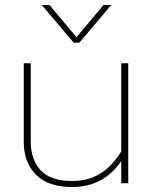

<svg xmlns="http://www.w3.org/2000/svg" viewBox="-20 -733 613 768"><path d="M147 -713H178L286 -584L394 -713H425L297 -562H275ZM75 -166V-480H103V-168Q103 -94 143 -51.5Q183 -9 268 -9Q331 -9 378.5 -37Q426 -65 465 -127V-480H493V0H465V-89Q395 15 268 15Q172 15 123.5 -34.5Q75 -84 75 -166Z"/></svg>

Font: Prompt Thin
Style: Regular
Weight: 250
Designer: Katatrad Team
Foundry: CadsonDemak
Version: Version 1.001